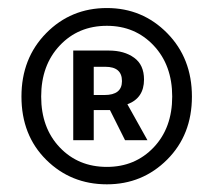

<svg xmlns="http://www.w3.org/2000/svg" viewBox="-20 -823 540 485"><path d="M250 -357.4Q159.2 -357.4 96.7 -419.4Q34.2 -481.4 34.2 -579.1Q34.2 -675.8 96.7 -739.3Q159.2 -802.7 250 -802.7Q339.8 -802.7 402.3 -739.3Q464.8 -675.8 464.8 -579.1Q464.8 -482.4 402.3 -419.9Q339.8 -357.4 250 -357.4ZM250 -401.4Q321.3 -401.4 368.2 -450.7Q415 -500 415 -579.1Q415 -658.2 368.2 -708Q321.3 -757.8 250 -757.8Q177.7 -757.8 130.9 -708Q84 -658.2 84 -579.1Q84 -500 130.9 -450.7Q177.7 -401.4 250 -401.4ZM165 -468.8V-695.3H254.9Q293.9 -695.3 318.8 -677.2Q343.8 -659.2 343.8 -622.1Q343.8 -575.2 301.8 -559.6L352.5 -468.8H295.9L257.8 -544.9H216.8V-468.8ZM216.8 -583H244.1Q288.1 -583 288.1 -618.2Q288.1 -654.3 246.1 -654.3H216.8Z"/></svg>

Font: Gen Shin Gothic Monospace Medium
Style: Regular
Weight: 500
Designer: [Source Han Sans]
Ryoko NISHIZUKA  (kana & ideographs); Paul D. Hunt (Latin, Greek & Cyrillic); Wenlong ZHANG  (bopomofo
Version: Version 1.002.20150607